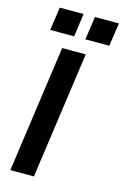

<svg xmlns="http://www.w3.org/2000/svg" viewBox="-134 -960 656 1019"><g transform="rotate(15 193.5 -450.5)"><path d="M32 0H161.5L259.5 -697H130ZM44 -773.5H175.5L193 -901H62ZM237 -773.5H368.5L387 -901H255.5Z"/></g></svg>

Font: HK Grotesk
Style: Bold Italic
Weight: 700
Italic angle: -16°
Designer: Alfredo Marco Pradil
Foundry: Hanken Design Co.
Version: Version 3.001;FEAKit 1.0